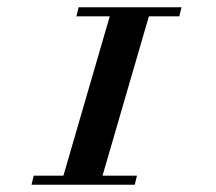

<svg xmlns="http://www.w3.org/2000/svg" viewBox="-20 -510 596 530"><path d="M475 -465H391L263 -25H358L352 0H67L73 -25H155L283 -465H191L197 -490H481Z"/></svg>

Font: Justus
Style: ItalicOldstyle
Weight: 400
Italic angle: -12°
Version: Version 001.001